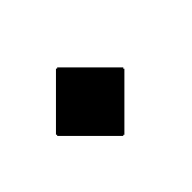

<svg xmlns="http://www.w3.org/2000/svg" viewBox="-65 -691 612 612"><g transform="rotate(-45 241.0 -385.0)"><path d="M212.5 -233.5 63.5 -382.5 218 -537 367 -388ZM217.5 -233.5 63.5 -388 212.5 -537 366.5 -382.5Z"/></g></svg>

Font: Bodoni Moda 11pt ExtraBold
Style: Regular
Weight: 800
Designer: Owen Earl
Foundry: indestructible type
Version: Version 2.004